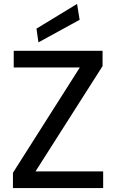

<svg xmlns="http://www.w3.org/2000/svg" viewBox="-20 -959 592 979"><path d="M46 0V-78L387 -615H50V-700H503V-622L161 -85H506V0ZM176 -743 166 -813 373 -939 386 -858Z"/></svg>

Font: DM Sans Medium
Style: Regular
Weight: 500
Designer: Colophon Foundry, Jonny Pinhorn
Foundry: Colophon Foundry
Version: Version 4.004; ttfautohint (v1.8.4.7-5d5b)